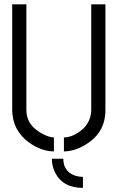

<svg xmlns="http://www.w3.org/2000/svg" viewBox="-20 -704 551 899"><path d="M368.2 175.8Q272.5 175.8 236.3 100.6Q222.7 71.3 222.7 39.1H276.4Q276.4 96.7 328.1 117.2Q347.7 124 368.2 124ZM37.1 -188.5V-683.6H103.5V-188.5Q103.5 -117.2 177.7 -78.1Q210 -60.5 232.4 -60.5V4.9Q176.8 4.9 119.1 -34.2Q38.1 -91.8 37.1 -188.5ZM279.3 4.9V-60.5Q315.4 -60.5 355.5 -89.8Q406.2 -127.9 407.2 -188.5V-683.6H473.6V-188.5Q473.6 -79.1 375 -23.4Q325.2 4.9 279.3 4.9Z"/></svg>

Font: Post No Bills Colombo Medium
Style: Regular
Weight: 500
Designer: Kosala Senevirathne, Siva Puranthara, Lasantha Premarathna, Tharique Azeez
Foundry: Mooniak
Version: Version 1.220 ; ttfautohint (v1.6)